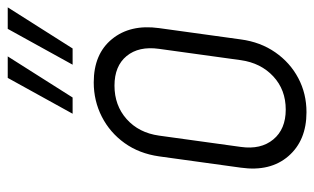

<svg xmlns="http://www.w3.org/2000/svg" viewBox="-182 -638 832 509"><g transform="rotate(-90 234.5 -384.0)"><path d="M191 12Q116 12 74.5 -36Q33 -84 44 -162L74 -379Q81.5 -431.5 109.2 -470.2Q137 -509 179 -530.5Q221 -552 270 -552Q345.5 -552 385 -503.5Q424.5 -455 414 -379L384 -162Q377 -110 349.8 -70.8Q322.5 -31.5 281.5 -9.8Q240.5 12 191 12ZM198 -43Q250.5 -43 286 -76Q321.5 -109 329 -162L359 -379Q366.5 -432.5 340 -464.8Q313.5 -497 261.5 -497Q209 -497 172.8 -464.8Q136.5 -432.5 129 -379L99 -162Q91.5 -109 118.8 -76Q146 -43 198 -43ZM187 -608 282 -780H339L230 -608ZM317 -608 412 -780H469L360 -608Z"/></g></svg>

Font: Mohave Light
Style: Italic
Weight: 300
Italic angle: -8°
Designer: Gumpita Rahayu
Foundry: Tokotype
Version: Version 2.003